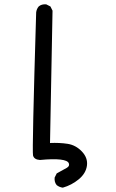

<svg xmlns="http://www.w3.org/2000/svg" viewBox="-20 -741 540 894"><path d="M272.5 132.8Q256.8 130.9 244.1 121.1Q232.4 107.4 234.4 85.9L244.1 66.4Q276.4 48.8 291 40.5Q305.7 32.2 300.3 19Q294.9 5.9 261.2 2Q227.5 -2 166 3.9Q138.7 2 133.8 -17.1Q128.9 -36.1 148.4 -683.6Q150.4 -699.2 160.2 -710.9Q173.8 -722.7 195.3 -720.7L214.8 -710.9L224.6 -691.4L212.9 -75.2Q256.8 -77.1 294.9 -71.3Q333 -65.4 361.3 -35.6Q389.6 -5.9 384.8 30.3Q379.9 66.4 346.7 93.8Q313.5 121.1 272.5 132.8Z"/></svg>

Font: JasonHandwriting4
Style: Regular
Weight: 400
Version: Version 1.01.21